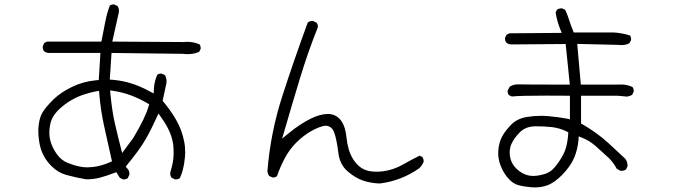

<svg xmlns="http://www.w3.org/2000/svg" viewBox="-20 -796 3040 859"><path d="M576.7 -179.7 526.4 -111.3Q505.9 -191.4 494.1 -243.2Q481.9 -295.9 474.1 -374.5L472.7 -391.6L489.3 -389.2Q529.8 -382.8 567.4 -368.7Q604.5 -354.5 638.7 -334.5L647.5 -329.6L644.5 -319.8Q630.4 -269 576.7 -179.7ZM398.9 -49.3Q383.3 -47.4 367.7 -47.4Q352.1 -47.4 337.4 -50.8Q311.5 -55.7 283.7 -66.9Q252.9 -79.1 232.7 -108.6Q212.4 -138.2 205.1 -167.5Q200.7 -184.1 200.7 -201.2Q200.7 -218.3 204.1 -236.3Q210.4 -274.9 245.1 -307.6Q293.9 -353.5 359.4 -374.5Q382.3 -381.8 408.7 -387.2L422.9 -389.6L424.3 -375Q430.2 -303.7 445.3 -234.4L481 -74.2L471.2 -69.8Q434.1 -53.7 398.9 -49.3ZM152.8 -233.9Q151.4 -222.7 151.4 -211.9Q151.4 -180.2 158.2 -147Q169.9 -93.3 210 -53.2Q239.3 -23.9 275.4 -13.7Q319.8 -1.5 365.2 6.3Q398.4 6.3 426.3 -1Q456.1 -8.8 490.2 -22L500.5 -25.9L516.1 -0.5L529.8 6.3Q531.2 6.8 532.2 6.8Q543.5 6.8 551.3 1.5L558.6 -13.7Q559.1 -16.1 559.1 -18.6Q559.1 -31.7 549.8 -42L542.5 -50.3L549.3 -59.1Q605.5 -127.4 631.3 -172.6Q657.2 -217.8 679.2 -267.1L689 -288.1L702.1 -269.5Q727.5 -233.9 741 -200.9Q754.4 -168 756.3 -134.3Q756.8 -123 756.8 -107.7Q756.8 -92.3 753.4 -71.3Q750 -50.3 742.2 -26.4Q741.7 -22.5 741.7 -19.5Q741.7 -8.3 747.6 -1L762.2 6.3Q763.7 6.8 764.6 6.8Q776.4 6.8 784.7 1Q801.8 -35.2 807.1 -89.8Q808.6 -102.1 808.6 -111.3Q808.6 -140.1 804 -162.8Q799.3 -185.5 792.5 -205.6Q772.5 -266.1 711.4 -340.3L707.5 -345.2L724.1 -421.4Q725.1 -426.8 725.1 -429.4Q725.1 -432.1 725.1 -434.8Q725.1 -437.5 724.1 -442.4Q722.7 -451.7 718.3 -459.5L704.6 -466.3Q703.1 -466.8 702.1 -466.8Q690.9 -466.8 683.6 -461.4Q670.4 -431.6 668.5 -398.9L667.5 -377.9L648.9 -387.7Q610.8 -408.7 570.3 -421.9Q529.8 -435.1 484.4 -439L471.2 -439.9L479 -559.1L798.3 -555.2Q809.6 -553.7 819.3 -553.7Q847.7 -553.7 871.1 -564L877.4 -576.7Q877.9 -578.1 877.9 -579.1Q877.9 -590.3 872.6 -597.7Q846.2 -608.9 816.9 -608.9Q809.6 -608.9 801.3 -607.9L482.4 -609.9L511.2 -738.8Q512.2 -743.2 512.2 -747.1Q512.2 -759.8 505.9 -769L491.7 -775.9Q490.2 -776.4 487.1 -776.4Q483.9 -776.4 479.5 -775.1Q475.1 -773.9 471.2 -771Q458.5 -736.8 451.2 -699.7L433.6 -609.9H190.4L177.7 -603.5L171.4 -589.4Q170.9 -587.9 170.9 -584.5Q170.9 -581.1 172.4 -576.2Q173.8 -571.3 177.2 -566.9Q182.6 -562.5 187.5 -561Q192.4 -559.6 196.3 -559.1H429.2L421.9 -438L410.6 -437Q352.1 -431.6 302 -407.2Q252 -382.8 220.2 -352.1Q177.7 -310.5 165.5 -284.2Q156.2 -264.2 152.8 -233.9Z M1430.2 -232.9Q1433.6 -233.4 1436.8 -233.4Q1439.9 -233.4 1442.6 -233.2Q1445.3 -232.9 1448 -231.9Q1450.7 -231 1453.6 -229.5Q1468.8 -222.7 1476.1 -200.7Q1486.3 -171.9 1493.7 -112.8Q1500 -60.5 1534.2 -30.3Q1570.3 1 1605 12.2Q1640.6 23.9 1679.2 24.9Q1727.5 19 1772.5 1.5Q1817.4 -16.1 1856 -43.5Q1869.1 -56.6 1875.5 -72.3Q1875.5 -72.3 1875.5 -72.8Q1875.5 -85.9 1869.1 -93.8L1857.4 -99.6Q1820.8 -81.5 1783.7 -60.5Q1741.7 -36.1 1694.8 -29.8Q1678.2 -27.8 1663.6 -27.8Q1635.7 -27.8 1615.7 -35.2Q1582 -47.9 1558.6 -85.9Q1536.1 -122.6 1529.8 -183.1Q1523.9 -239.7 1498.5 -265.1Q1477.5 -286.1 1446.8 -286.1Q1412.1 -286.1 1368.2 -264.2Q1321.8 -240.7 1274.9 -202.6L1242.2 -175.8Q1287.1 -331.1 1322.3 -446.5Q1357.4 -562 1401.9 -673.8Q1402.3 -675.3 1402.3 -678.5Q1402.3 -681.6 1400.9 -686Q1399.4 -690.4 1396.5 -694.3L1380.9 -702.1Q1378.9 -702.1 1377 -702.1Q1365.2 -702.1 1356.9 -695.3Q1296.9 -532.2 1243.4 -367.2Q1189.9 -202.1 1176.3 -28.8Q1177.7 -18.1 1184.1 -8.8L1198.7 -2.4Q1199.7 -2 1201.2 -2Q1211.9 -2 1219.2 -7.8Q1232.9 -47.9 1253.9 -87.9Q1276.4 -129.9 1308.1 -160.6Q1339.8 -191.4 1373.3 -210Q1406.7 -228.5 1430.2 -232.9Z M2372.6 42.5Q2401.9 42.5 2427.2 33.7Q2460.4 22 2496.6 -15.1Q2532.7 -52.7 2548.3 -88.9Q2564 -125.5 2567.9 -168L2569.3 -186L2585.9 -179.2Q2617.2 -166.5 2643.6 -143.6Q2694.3 -98.6 2704.6 -88.4Q2725.1 -67.4 2739.3 -41L2755.4 -32.2Q2758.8 -31.7 2760.5 -31.7Q2762.2 -31.7 2764.2 -31.7Q2766.1 -31.7 2769 -32.7Q2775.4 -34.2 2780.8 -38.1L2787.6 -52.2Q2787.6 -53.7 2787.6 -54.7Q2787.6 -72.3 2777.3 -85.9Q2753.9 -108.4 2702.6 -155.3Q2651.4 -202.1 2586.4 -239.7L2579.6 -243.2V-367.7H2743.7L2785.2 -363.8Q2797.4 -365.2 2808.1 -371.6L2814.9 -385.3Q2815.4 -386.7 2815.4 -387.7Q2815.4 -398.9 2809.6 -406.7Q2786.6 -418 2758.3 -418Q2751.5 -418 2743.7 -417.5H2578.6L2562.5 -599.6L2746.6 -595.2Q2752.9 -594.2 2759.3 -594.2Q2780.8 -594.2 2796.4 -603L2803.2 -616.7Q2803.7 -618.2 2803.7 -619.1Q2803.7 -629.9 2798.8 -637.2Q2762.2 -648.9 2723.1 -650.9H2546.9L2543.5 -659.2Q2533.7 -683.1 2525.4 -709Q2518.6 -731.4 2508.8 -752L2495.6 -758.3Q2494.1 -758.8 2490.7 -758.8Q2487.3 -758.8 2482.2 -757.3Q2477.1 -755.9 2472.2 -752.9L2465.8 -740.2Q2471.7 -702.6 2485.8 -667L2493.2 -648.9L2259.3 -647L2246.1 -640.6L2239.7 -627.4Q2239.3 -626 2239.3 -625Q2239.3 -612.8 2245.6 -605Q2253.9 -598.6 2264.6 -597.2L2510.7 -599.1Q2516.1 -553.2 2519 -519Q2522 -484.9 2529.3 -417.5H2514.6Q2327.1 -417.5 2298.8 -418.5Q2297.4 -418.5 2293.7 -418.5Q2290 -418.5 2284.2 -417.5Q2271.5 -415.5 2260.3 -407.7L2251.5 -391.6Q2251 -390.6 2251 -389.6Q2251 -378.4 2256.3 -370.6L2270 -364.3Q2305.2 -368.2 2423.8 -368.2Q2465.3 -368.2 2529.8 -367.7V-262.2L2514.2 -265.6Q2480.5 -272 2433.1 -276.4Q2416 -277.8 2399.4 -277.8Q2369.1 -277.8 2338.9 -272.9Q2294.4 -266.1 2267.6 -238.8Q2239.3 -210 2225.6 -183.6Q2211.9 -157.2 2209.5 -123Q2209 -117.2 2209 -110.8Q2209 -83 2219.2 -56.2Q2233.9 -17.6 2259.3 7.8Q2277.8 26.4 2298.8 32.2Q2323.7 39.1 2353.5 41.5Q2363.3 42.5 2372.6 42.5ZM2439.5 -27.8 2439.9 -28.3Q2439.9 -27.8 2439.5 -27.8ZM2365.7 -8.8Q2332.5 -8.8 2304.7 -29.3Q2270.5 -54.7 2263.2 -89.4Q2260.3 -102.1 2260.3 -112.8Q2260.3 -133.8 2267.6 -150.9Q2278.8 -176.3 2304.2 -202.6Q2331.1 -231 2377 -231Q2418 -231 2450.7 -227.1Q2485.4 -222.7 2514.6 -208L2522.5 -204.1L2522 -195.3Q2520 -165 2512.7 -137.2Q2505.4 -108.9 2481.4 -73.7Q2457.5 -38.6 2439.5 -27.8Q2421.4 -15.6 2381.8 -9.8Q2373.5 -8.8 2365.7 -8.8Z"/></svg>

Font: NaikaiFont
Style: ExtraLight
Weight: 200
Version: Version 1.89